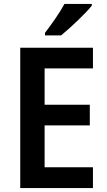

<svg xmlns="http://www.w3.org/2000/svg" viewBox="-20 -957 547 977"><path d="M447 -928V-937H308C284 -892 242 -833 209 -790V-777H291C338 -815 417 -890 447 -928ZM453 0V-106H207V-319H437V-424H207V-609H453V-714H83V0Z"/></svg>

Font: Noto Sans Armenian SemiCondensed SemiBold
Style: Regular
Weight: 600
Width: 4
Designer: Monotype Design Team
Foundry: Monotype Imaging Inc.
Version: Version 2.008